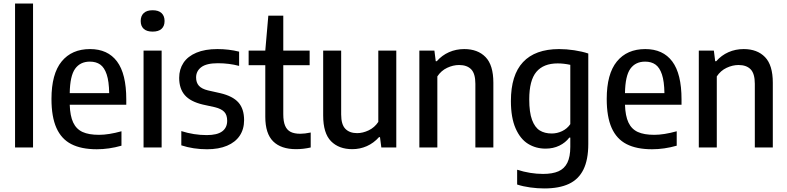

<svg xmlns="http://www.w3.org/2000/svg" viewBox="-20 -828 4419 1078"><path d="M64.5 0V-808H165.5V0Z M689 -240H371.5Q373.5 -177 391 -140Q408.5 -103 443.5 -87Q478.5 -71 536 -71Q589.5 -71 662 -91V-10Q591.5 10 523.5 10Q436.5 10 380.5 -18.8Q324.5 -47.5 296.8 -109.8Q269 -172 269 -272.5Q269 -413 326 -482.8Q383 -552.5 485.5 -552.5Q585 -552.5 637 -483Q689 -413.5 689 -270ZM371.5 -305H593Q592 -371.5 579 -410.2Q566 -449 542.8 -465.5Q519.5 -482 484.5 -482Q430.5 -482 401.8 -442Q373 -402 371.5 -305Z M786 0V-544H887.5V0ZM770 -710Q770 -738.5 787 -754.5Q804 -770.5 837 -770.5Q870 -770.5 887 -754.5Q904 -738.5 904 -710Q904 -681.5 887 -666Q870 -650.5 837 -650.5Q804 -650.5 787 -666Q770 -681.5 770 -710Z M998 -12V-92Q1068.5 -69.5 1141 -69.5Q1199 -69.5 1227.2 -90.2Q1255.5 -111 1255.5 -150Q1255.5 -182.5 1239.2 -199.8Q1223 -217 1187 -226L1118.5 -241Q1049 -257.5 1017.5 -294Q986 -330.5 986 -391Q986 -439 1010.2 -475.5Q1034.5 -512 1082.8 -532.2Q1131 -552.5 1200.5 -552.5Q1264.5 -552.5 1322.5 -538V-458Q1266 -473 1203.5 -473Q1139.5 -473 1110.2 -451Q1081 -429 1081 -393Q1081 -364 1096.8 -346.5Q1112.5 -329 1147.5 -320.5L1216.5 -305Q1287 -288.5 1318.8 -252.5Q1350.5 -216.5 1350.5 -153.5Q1350.5 -103 1326 -66.2Q1301.5 -29.5 1254.8 -9.8Q1208 10 1142.5 10Q1065 10 998 -12Z M1724.5 -84V0Q1683 9.5 1642.5 9.5Q1558 9.5 1513.8 -34.2Q1469.5 -78 1469.5 -172V-462H1376V-544H1469.5L1486.5 -740H1570.5V-544H1718.5V-462H1570.5V-187Q1570.5 -146 1580.8 -122Q1591 -98 1611.8 -87.5Q1632.5 -77 1666.5 -77Q1690.5 -77 1724.5 -84Z M1794.5 -179.5V-544H1895.5V-185.5Q1895.5 -129 1919 -104.8Q1942.5 -80.5 1985 -80.5Q2017 -80.5 2050 -96.2Q2083 -112 2104 -143.5V-544H2205V0H2121L2113.5 -58H2108Q2078 -24.5 2039.5 -7.5Q2001 9.5 1958 9.5Q1882.5 9.5 1838.5 -35.2Q1794.5 -80 1794.5 -179.5Z M2334.5 -544H2419L2426.5 -484.5H2432.5Q2461.5 -517.5 2501 -535Q2540.5 -552.5 2586.5 -552.5Q2662.5 -552.5 2706.2 -507.5Q2750 -462.5 2750 -363.5V0H2649V-357.5Q2649 -414.5 2625.5 -438.8Q2602 -463 2557.5 -463Q2524 -463 2490.5 -447.2Q2457 -431.5 2435.5 -399V0H2334.5Z M2883.5 208V125Q2957.5 148.5 3029 148.5Q3082 148.5 3115.5 133.8Q3149 119 3165.5 85.5Q3182 52 3182 -3.5V-55.5H3176.5Q3155 -27 3120.5 -10.2Q3086 6.5 3043 6.5Q2988.5 6.5 2944.8 -20.5Q2901 -47.5 2874.8 -107.5Q2848.5 -167.5 2848.5 -261Q2848.5 -406.5 2916.5 -479.2Q2984.5 -552 3118.5 -552.5Q3160 -552.5 3204.5 -545.8Q3249 -539 3283 -527.5V-20Q3283 68.5 3255.8 123.8Q3228.5 179 3174 204.5Q3119.5 230 3036 230Q2998 230 2957.5 224.5Q2917 219 2883.5 208ZM3182 -131V-464Q3145 -472 3111 -472Q3031.5 -472 2991.5 -424.5Q2951.5 -377 2951.5 -270.5Q2951.5 -197 2967.2 -154.8Q2983 -112.5 3010.5 -95.5Q3038 -78.5 3077.5 -78.5Q3108.5 -78.5 3136.5 -92Q3164.5 -105.5 3182 -131Z M3806.5 -240H3489Q3491 -177 3508.5 -140Q3526 -103 3561 -87Q3596 -71 3653.5 -71Q3707 -71 3779.5 -91V-10Q3709 10 3641 10Q3554 10 3498 -18.8Q3442 -47.5 3414.2 -109.8Q3386.5 -172 3386.5 -272.5Q3386.5 -413 3443.5 -482.8Q3500.5 -552.5 3603 -552.5Q3702.5 -552.5 3754.5 -483Q3806.5 -413.5 3806.5 -270ZM3489 -305H3710.5Q3709.5 -371.5 3696.5 -410.2Q3683.5 -449 3660.2 -465.5Q3637 -482 3602 -482Q3548 -482 3519.2 -442Q3490.5 -402 3489 -305Z M3903.5 -544H3988L3995.5 -484.5H4001.5Q4030.5 -517.5 4070 -535Q4109.5 -552.5 4155.5 -552.5Q4231.5 -552.5 4275.2 -507.5Q4319 -462.5 4319 -363.5V0H4218V-357.5Q4218 -414.5 4194.5 -438.8Q4171 -463 4126.5 -463Q4093 -463 4059.5 -447.2Q4026 -431.5 4004.5 -399V0H3903.5Z"/></svg>

Font: Encode Sans Semi Condensed Medium
Style: Regular
Weight: 500
Width: 4
Designer: Multiple Designers
Foundry: Impallari Type
Version: Version 2.000